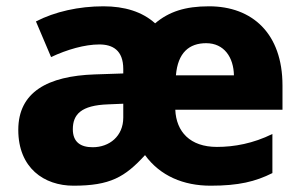

<svg xmlns="http://www.w3.org/2000/svg" viewBox="-20 -579 960 609"><path d="M643 -559C567 -559 516 -542 472 -505C431 -542 375 -559 308 -559C230 -559 154 -542 94 -511L142 -398C193 -422 249 -438 295 -438C337 -438 371 -420 371 -360V-346L281 -343C131 -338 38 -287 38 -167C38 -46 120 10 213 10C329 10 376 -17 440 -87C488 -21 562 10 648 10C737 10 790 -3 844 -30V-154C783 -124 723 -113 668 -113C583 -113 539 -161 536 -231H876V-308C876 -473 780 -559 643 -559ZM634 -442C691 -442 721 -397 722 -340H538C544 -412 580 -442 634 -442ZM323 -248 371 -250V-206C371 -147 327 -112 274 -112C236 -112 211 -128 211 -169C211 -216 237 -245 323 -248Z"/></svg>

Font: Noto Sans Myanmar UI ExtraBold
Style: Regular
Weight: 800
Designer: Monotype Design Team
Foundry: Monotype Imaging Inc.
Version: Version 2.103